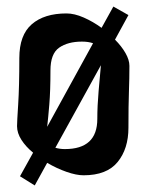

<svg xmlns="http://www.w3.org/2000/svg" viewBox="-20 -540 457 586"><path d="M235 -5Q213 -5 183 -15.5Q153 -26 124 -43L86 26L41 -2L81 -74Q59 -92 45.5 -113Q32 -134 32 -155Q32 -167 35.5 -221.5Q39 -276 39 -363Q39 -433 77 -466Q115 -499 183 -499Q207 -499 235.5 -486.5Q264 -474 290 -455L326 -520L372 -494L331 -419Q351 -399 363 -378Q375 -357 375 -339Q375 -301 373.5 -260Q372 -219 372 -150Q372 -86 339 -45.5Q306 -5 235 -5ZM134 -325Q134 -263 130.5 -221Q127 -179 124 -153L264 -408Q250 -413 230 -413Q187 -413 160.5 -394.5Q134 -376 134 -325ZM178 -85Q277 -85 277 -177Q277 -217 281 -262.5Q285 -308 288 -341L149 -89Q163 -85 178 -85Z"/></svg>

Font: Jaini
Style: Regular
Weight: 400
Designer: Maithili Shingre, Girish Dalvi (Devanagari), Taresh Vohra (Latin)
Foundry: Ek Type
Version: Version 2.000; ttfautohint (v1.8.4.7-5d5b)